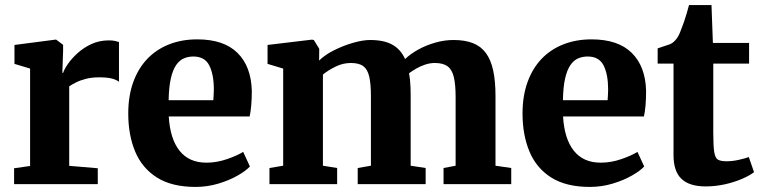

<svg xmlns="http://www.w3.org/2000/svg" viewBox="-20 -725 3002 756"><path d="M35.5 0V-62.5L98.5 -71.5V-455L37 -473.5V-548L198.5 -569H201L228.5 -548.5V-525.5L225.5 -438H228.5Q233 -452.5 247.8 -473.8Q262.5 -495 286 -516.2Q309.5 -537.5 340.5 -551.8Q371.5 -566 408.5 -566Q423 -566 432.8 -563.8Q442.5 -561.5 448.5 -559.5V-403Q437.5 -411.5 419.2 -416Q401 -420.5 370 -420.5Q341 -420.5 318 -414.5Q295 -408.5 278.8 -400.2Q262.5 -392 252.5 -385V-72L365 -62.5V0Z M750 11Q656.5 11 598 -26Q539.5 -63 512.2 -128.2Q485 -193.5 485 -278Q485 -347 504.5 -401.2Q524 -455.5 559.8 -493Q595.5 -530.5 645.5 -550.2Q695.5 -570 757 -570Q861 -570 915 -516.8Q969 -463.5 971.5 -367.5Q971.5 -334 969.2 -309.5Q967 -285 963 -266.5H644.5Q647 -223 657.5 -189.2Q668 -155.5 686.5 -132Q705 -108.5 731.5 -96.5Q758 -84.5 793 -84.5Q833.5 -84.5 874 -98.5Q914.5 -112.5 937.5 -127L964 -69.5Q948.5 -52.5 915.8 -33.8Q883 -15 839.8 -2Q796.5 11 750 11ZM644 -330.5H820Q820.5 -341 821.2 -351.5Q822 -362 822 -372.5Q822 -431.5 804.2 -467Q786.5 -502.5 741.5 -502.5Q721 -502.5 703.8 -495Q686.5 -487.5 673.5 -468.8Q660.5 -450 652.8 -416.5Q645 -383 644 -330.5Z M1041 0V-63.5L1095 -72.5V-455L1033.5 -473.5V-548L1209 -569L1216 -567L1237 -533L1236.5 -486.5Q1259 -509 1295.5 -527.2Q1332 -545.5 1370.5 -556.5Q1409 -567.5 1437.5 -567.5Q1492 -567.5 1525 -549Q1558 -530.5 1575 -492.5Q1596.5 -513 1627.2 -530Q1658 -547 1694 -557.2Q1730 -567.5 1766 -567.5Q1811 -567.5 1842.5 -555Q1874 -542.5 1893.5 -515.8Q1913 -489 1922 -447.2Q1931 -405.5 1931 -347.5V-72.5L1993 -63.5V0H1726.5V-63.5L1774 -72.5V-343Q1774 -391.5 1767 -421.2Q1760 -451 1742.2 -464Q1724.5 -477 1692 -477Q1673.5 -477 1654.5 -470.8Q1635.5 -464.5 1619 -455Q1602.5 -445.5 1590.5 -436.5Q1593 -423.5 1594.5 -409Q1596 -394.5 1596.5 -379Q1597 -363.5 1597 -346.5V-72.5L1656 -63.5V0H1388.5V-63.5L1440.5 -72.5V-346.5Q1440.5 -394 1434 -422.8Q1427.5 -451.5 1410.8 -464.2Q1394 -477 1361.5 -477Q1329.5 -477 1300.2 -462.2Q1271 -447.5 1251.5 -431.5V-72.5L1307.5 -63.5V0Z M2302.5 11Q2209 11 2150.5 -26Q2092 -63 2064.8 -128.2Q2037.5 -193.5 2037.5 -278Q2037.5 -347 2057 -401.2Q2076.5 -455.5 2112.2 -493Q2148 -530.5 2198 -550.2Q2248 -570 2309.5 -570Q2413.5 -570 2467.5 -516.8Q2521.5 -463.5 2524 -367.5Q2524 -334 2521.8 -309.5Q2519.5 -285 2515.5 -266.5H2197Q2199.5 -223 2210 -189.2Q2220.5 -155.5 2239 -132Q2257.5 -108.5 2284 -96.5Q2310.5 -84.5 2345.5 -84.5Q2386 -84.5 2426.5 -98.5Q2467 -112.5 2490 -127L2516.5 -69.5Q2501 -52.5 2468.2 -33.8Q2435.5 -15 2392.2 -2Q2349 11 2302.5 11ZM2196.5 -330.5H2372.5Q2373 -341 2373.8 -351.5Q2374.5 -362 2374.5 -372.5Q2374.5 -431.5 2356.8 -467Q2339 -502.5 2294 -502.5Q2273.5 -502.5 2256.2 -495Q2239 -487.5 2226 -468.8Q2213 -450 2205.2 -416.5Q2197.5 -383 2196.5 -330.5Z M2758.5 9Q2694.5 9 2663.2 -20.8Q2632 -50.5 2632 -114V-474.5H2569.5V-534.5Q2581.5 -539 2593.8 -542.8Q2606 -546.5 2616.2 -550.2Q2626.5 -554 2633 -560.5Q2640 -567 2644.8 -573.5Q2649.5 -580 2653.8 -588.8Q2658 -597.5 2662 -609Q2667.5 -622 2673 -638.2Q2678.5 -654.5 2683.8 -672Q2689 -689.5 2693 -705H2781.5L2787 -556H2929.5V-474.5H2788.5V-203.5Q2788.5 -151 2792.2 -126.8Q2796 -102.5 2807.2 -96.2Q2818.5 -90 2840.5 -90Q2864 -90 2888.5 -95.5Q2913 -101 2928.5 -106.5L2949 -47Q2931.5 -33.5 2901.2 -20.5Q2871 -7.5 2834 0.8Q2797 9 2758.5 9Z"/></svg>

Font: Merriweather ExtraBold
Style: Regular
Weight: 800
Version: Version 2.100